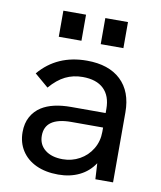

<svg xmlns="http://www.w3.org/2000/svg" viewBox="-80 -762 701 834"><g transform="rotate(10 270.0 -344.5)"><path d="M392 -70Q366.5 -31.5 325.8 -11.8Q285 8 233 8Q177 8 135.5 -11.2Q94 -30.5 71.5 -65.8Q49 -101 49 -147Q49 -186.5 64.8 -215Q80.5 -243.5 108 -261Q155.5 -291 238 -291H390V-309Q390 -366.5 358 -397.2Q326 -428 265 -428Q223.5 -428 189 -411Q154.5 -394 122 -356L61 -408Q139.5 -501 271 -501Q367.5 -501 420.8 -450.8Q474 -400.5 474 -309V0H396ZM241 -61Q281 -61 315.2 -80Q349.5 -99 369.8 -132.8Q390 -166.5 390 -208V-227H250Q191.5 -227 162 -206Q134 -186 134 -146Q134 -107 162.8 -84Q191.5 -61 241 -61ZM317 -697H417V-582H317ZM132 -697H232V-582H132Z"/></g></svg>

Font: HK Grotesk
Style: Regular
Weight: 400
Designer: Alfredo Marco Pradil
Foundry: Hanken Design Co.
Version: Version 3.001